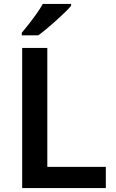

<svg xmlns="http://www.w3.org/2000/svg" viewBox="-20 -958 590 978"><path d="M93 0V-714H221V-108H519V0ZM342 -928Q330 -914 309.5 -894Q289 -874 264.5 -852Q240 -830 216.5 -810.5Q193 -791 175 -778H91V-791Q107 -810 127 -835.5Q147 -861 166.5 -888.5Q186 -916 198 -938H342Z"/></svg>

Font: Noto Sans Armenian SemiBold
Style: Regular
Weight: 600
Designer: Monotype Design Team
Foundry: Monotype Imaging Inc.
Version: Version 2.007